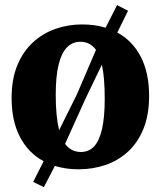

<svg xmlns="http://www.w3.org/2000/svg" viewBox="-20 -668 644 770"><path d="M156 82.5 113 61.5 155 -21.5Q94 -54 60.2 -118.5Q26.5 -183 26.5 -275Q26.5 -350 49.2 -405.5Q72 -461 111.5 -497.5Q151 -534 201.8 -552Q252.5 -570 309 -570Q335 -570 358.5 -566.8Q382 -563.5 403.5 -557L449.5 -647.5L493.5 -625L450.5 -537.5Q511.5 -504.5 544.8 -440Q578 -375.5 578 -284Q578 -207 555.2 -151.2Q532.5 -95.5 493 -59.5Q453.5 -23.5 402.5 -6.2Q351.5 11 295 11Q269 11 245.2 7.5Q221.5 4 200 -2.5ZM217 -146 287.5 -287.5 365 -468Q353.5 -484 338 -492.2Q322.5 -500.5 302 -500.5Q270.5 -500.5 248.5 -478Q226.5 -455.5 215 -408.5Q203.5 -361.5 203.5 -287Q203.5 -243.5 207 -208.2Q210.5 -173 217 -146ZM304.5 -58.5Q336.5 -58.5 357.5 -81Q378.5 -103.5 389.2 -150.8Q400 -198 400 -272Q400 -313.5 397.2 -348Q394.5 -382.5 388.5 -408.5L323 -272.5L241 -91Q252.5 -75 268.5 -66.8Q284.5 -58.5 304.5 -58.5Z"/></svg>

Font: Merriweather Light 18pt Black
Style: Regular
Weight: 900
Version: Version 2.100